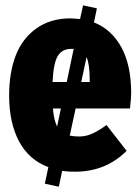

<svg xmlns="http://www.w3.org/2000/svg" viewBox="-20 -623 520 719"><path d="M466.8 -216.8H263.2L241.2 -115.2Q258.3 -111.8 275.9 -111.8Q301.3 -111.8 325 -122.3Q348.6 -132.8 378.9 -154.8L454.1 -58.1Q376 20 261.2 20Q235.4 20 212.9 17.1L200.2 76.2L147.9 64.9L161.1 2.9Q87.9 -24.4 51 -94.2Q14.2 -164.1 14.2 -265.1Q14.2 -350.6 38.8 -414.8Q63.5 -479 116.2 -516.6Q168.9 -554.2 244.1 -554.2Q249.5 -554.2 279.8 -551.8L291 -603L342.8 -591.8L332 -539.1Q397.9 -512.7 434.6 -445.8Q471.2 -378.9 471.2 -273.9Q471.2 -257.3 466.8 -216.8ZM246.1 -439.9Q212.9 -439.9 196.5 -413.6Q180.2 -387.2 176.8 -315.9H230L255.9 -439.9ZM315.9 -324.2Q315.9 -382.3 304.2 -409.2L284.2 -315.9H315.9ZM193.8 -148.9 208 -216.8H178.2Q181.2 -175.8 193.8 -148.9Z"/></svg>

Font: Fira Sans Compressed Heavy
Style: Regular
Weight: 900
Width: 1
Designer: Carrois Corporate & Edenspiekermann AG
Foundry: Carrois Corporate GbR & Edenspiekermann AG
Version: Version 4.203;PS 004.203;hotconv 1.0.88;makeotf.lib2.5.64775